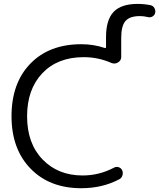

<svg xmlns="http://www.w3.org/2000/svg" viewBox="-20 -993 829 1000"><path d="M403.3 -12.7Q238.3 -12.7 139.2 -114.7Q40 -216.8 40 -387.7Q40 -560.5 138.2 -661.6Q236.3 -762.7 403.3 -762.7Q467.8 -762.7 525.4 -743.2Q528.3 -742.2 530.3 -743.7Q532.2 -745.1 532.2 -748V-799.8Q532.2 -889.6 571.8 -931.2Q611.3 -972.7 697.3 -972.7Q731.4 -972.7 764.6 -965.8Q777.3 -962.9 784.2 -951.2Q789.1 -942.4 789.1 -933.6Q789.1 -929.7 788.1 -925.8Q785.2 -913.1 773.4 -906.7Q761.7 -900.4 749 -904.3Q728.5 -909.2 709 -909.2Q655.3 -909.2 633.3 -883.3Q611.3 -857.4 611.3 -795.9V-696.3Q611.3 -677.7 594.7 -668Q585.9 -662.1 576.2 -662.1Q568.4 -662.1 560.5 -665Q492.2 -695.3 416 -695.3Q280.3 -695.3 200.7 -611.8Q121.1 -528.3 121.1 -387.2Q121.1 -246.1 201.7 -162.6Q282.2 -79.1 410.2 -79.1Q497.1 -79.1 574.2 -120.1Q585.9 -126 598.1 -122.1Q610.4 -118.2 616.2 -106.4Q622.1 -93.8 617.7 -79.6Q613.3 -65.4 601.6 -59.6Q513.7 -12.7 403.3 -12.7Z"/></svg>

Font: Gen Jyuu Gothic Normal
Style: Regular
Weight: 300
Designer: [Source Han Sans]
Ryoko NISHIZUKA  (kana & ideographs); Paul D. Hunt (Latin, Greek & Cyrillic); Wenlong ZHANG  (bopomofo
Version: Version 1.002.20150607